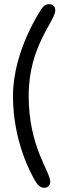

<svg xmlns="http://www.w3.org/2000/svg" viewBox="-20 -868 307 917"><path d="M147 -6C156 9 169 29 191 29C212 29 220 13 220 0C220 -50 117 -165 117 -411C117 -650 244 -766 244 -819C244 -831 238 -848 214 -848C190 -848 178 -824 178 -825C178 -825 42 -628 42 -409C42 -190 131 -33 147 -6Z"/></svg>

Font: Life Savers
Style: Bold
Weight: 700
Designer: Pablo Impallari, Rodrigo Fuenzalida, Brenda Gallo
Foundry: Pablo Impallari, Rodrigo Fuenzalida, Brenda Gallo
Version: Version 3.000